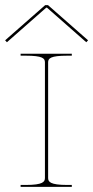

<svg xmlns="http://www.w3.org/2000/svg" viewBox="-58 -730 364 750"><path d="M-31 -565 122.5 -700H125.5L279 -565L286 -572.5L129.5 -710H118.5L-38 -572.5ZM222.5 0V-7.5H205C136.5 -7.5 130 -20.5 130 -35V-486.5C130 -502 139 -512.5 205 -512.5H222.5V-520H22.5V-512.5H42.5C108.5 -512.5 117.5 -502 117.5 -486.5V-35C117.5 -20.5 111 -7.5 42.5 -7.5H22.5V0Z"/></svg>

Font: ZnikomitSC
Style: Regular
Weight: 100
Designer: gluk
Foundry: gluk
Version: Version 0.55